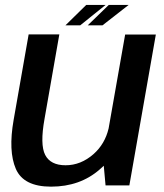

<svg xmlns="http://www.w3.org/2000/svg" viewBox="-20 -728 644 754"><path d="M394.5 0H488L592 -592.5H471.5L406.5 -223.5Q392 -162.5 347.5 -123Q297.5 -79 237.5 -79Q178.5 -79 157.5 -119.5Q136.5 -160 155 -262L213 -593H92.5L33.5 -257Q12 -134.5 42.2 -64.8Q72.5 5 180.5 5Q294.5 5 372 -63Q380 -70 387.5 -77ZM324.5 -628.5H382.5L485 -708.5H407ZM237 -628.5H295L394.5 -708.5H318.5Z"/></svg>

Font: Anybody Thin Medium
Style: Italic
Weight: 500
Italic angle: -10°
Version: Version 1.113;gftools[0.9.25]